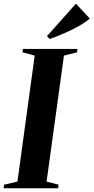

<svg xmlns="http://www.w3.org/2000/svg" viewBox="-40 -1004 500 1024"><path d="M-20.5 0 -18 -19 53 -35.5 145 -707.5 80 -725 82.5 -743H373L371 -725L301 -707.5L208.5 -35.5L272.5 -19L270 0ZM225 -796 210.5 -811 365 -984.5 439 -905Q411 -881.5 374.8 -861.8Q338.5 -842 300 -825.5Q261.5 -809 225 -796Z"/></svg>

Font: Merriweather 144pt
Style: Bold Italic
Weight: 700
Italic angle: -7.8°
Version: Version 2.101